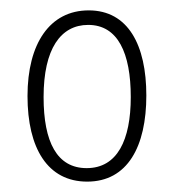

<svg xmlns="http://www.w3.org/2000/svg" viewBox="-20 -744 336 370"><path d="M262 -560C262 -657 227 -724 151 -724C76 -724 33 -660 33 -559C33 -458 72 -394 148 -394C226 -394 262 -462 262 -560ZM64 -557C64 -650 97 -696 150 -696C207 -696 232 -642 232 -557C232 -474 206 -420 147 -420C90 -420 64 -470 64 -557Z"/></svg>

Font: Noto Sans Bengali ExtraCondensed ExtraLight
Style: Regular
Weight: 200
Width: 2
Designer: Joana Ranito - Universal Thirst; Jelle Bosma - Monotype Design Team
Foundry: Universal Thirst ehf.
Version: Version 3.000